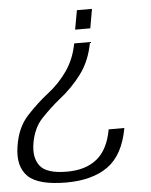

<svg xmlns="http://www.w3.org/2000/svg" viewBox="-65 -634 605 768"><g transform="rotate(-5 237.0 -250.5)"><path d="M313.5 -460H250Q239 -400 206.8 -352.8Q174.5 -305.5 126.5 -268.5Q85 -236.5 42 -190.2Q-1 -144 -12 -67.5Q-24 10.5 17 51Q58 91.5 171 91.5Q274.5 91.5 337.8 46.8Q401 2 420.5 -105.5H357.5Q343 -25 297.5 11.8Q252 48.5 177.5 48.5Q95 48.5 69 14.5Q43 -19.5 53 -77Q63.5 -138 99.2 -175.2Q135 -212.5 170.5 -241.5Q223.5 -282.5 262 -334.5Q300.5 -386.5 313.5 -460ZM319.5 -514.5 333 -591.5H272.5L258.5 -514.5Z"/></g></svg>

Font: Anybody SemiExpanded Light
Style: Italic
Weight: 300
Width: 6
Italic angle: -10°
Version: Version 1.113;gftools[0.9.25]